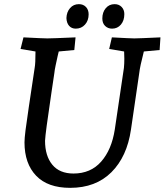

<svg xmlns="http://www.w3.org/2000/svg" viewBox="-20 -890 793 925"><path d="M98 -204Q98 -223 103 -263Q108 -303 119 -376L147 -563Q151 -584 151 -642L79 -654L93 -710Q188 -705 208 -705Q232 -705 344 -710L338 -649L263 -642Q262 -635 258 -621Q253 -599 248 -575Q243 -551 242 -539L228 -445Q212 -337 205 -284.5Q198 -232 197 -212Q197 -139 232 -96.5Q267 -54 334 -54Q417 -54 467.5 -111.5Q518 -169 533 -266L577 -563Q579 -583 579 -607L578 -642L506 -654L519 -710Q609 -705 627 -705Q648 -705 753 -710L749 -649L673 -642Q654 -568 651 -539L611 -266Q592 -135 516.5 -60Q441 15 318 15Q210 15 154 -43.5Q98 -102 98 -204ZM473 -801Q473 -831 489.5 -850.5Q506 -870 532 -870Q553 -870 566 -856.5Q579 -843 579 -822Q579 -791 562.5 -771.5Q546 -752 520 -752Q500 -752 486.5 -765Q473 -778 473 -801ZM300 -803Q301 -832 317.5 -851Q334 -870 360 -870Q381 -870 394 -856.5Q407 -843 407 -821Q407 -791 389.5 -771.5Q372 -752 345 -752Q325 -752 313 -765.5Q301 -779 300 -803Z"/></svg>

Font: Andada Pro Medium
Style: Italic
Weight: 500
Italic angle: -7°
Designer: Carolina Giovagnoli
Foundry: Huerta Tipografica
Version: Version 3.005; ttfautohint (v1.8.4)